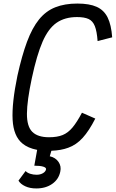

<svg xmlns="http://www.w3.org/2000/svg" viewBox="-20 -834 651 1080"><path d="M184 226Q148 226 121.5 213.5Q95 201 84 182L124 128Q133 138 150 143.5Q167 149 186 149Q206 149 221 140.5Q236 132 239 119Q241 109 223.5 103.5Q206 98 173 98L189 9Q137 -1 106 -27Q56 -68 51 -160.5Q46 -253 78 -408Q103 -521 132 -599Q161 -677 199.5 -724.5Q238 -772 291 -793Q344 -814 415 -814Q483 -814 524 -795.5Q565 -777 585.5 -735.5Q606 -694 611 -624L529 -603Q525 -658 513.5 -687Q502 -716 478.5 -727Q455 -738 413 -738Q345 -738 298.5 -706Q252 -674 219.5 -599.5Q187 -525 159 -394Q132 -267 131.5 -195Q131 -123 161.5 -92.5Q192 -62 256 -62Q302 -62 332.5 -74.5Q363 -87 388 -117Q413 -147 441 -200L516 -167Q481 -98 445 -58.5Q409 -19 364 -3Q324 12 269 14L260 45Q292 52 309 76.5Q326 101 319 132Q310 175 273.5 200.5Q237 226 184 226Z"/></svg>

Font: Victor Mono Thin Medium
Style: Italic
Weight: 500
Italic angle: -12°
Monospace: yes
Version: Version 1.561;gftools[0.9.30]